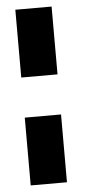

<svg xmlns="http://www.w3.org/2000/svg" viewBox="-51 -718 332 749"><g transform="rotate(-5 115.0 -344.0)"><path d="M180.5 -422.5H38.5V-688H180.5ZM180.5 0H38.5V-265.5H180.5Z"/></g></svg>

Font: League Spartan Thin ExtraBold
Style: Regular
Weight: 800
Version: Version 2.002